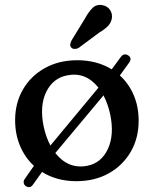

<svg xmlns="http://www.w3.org/2000/svg" viewBox="-20 -725 626 781"><path d="M85 32Q78 27.5 76.5 19Q75 10.5 81 2.5L118 -50.5Q82 -83.5 61.8 -131Q41.5 -178.5 41.5 -236.5Q41.5 -306 73.5 -361.2Q105.5 -416.5 162.8 -448.2Q220 -480 294.5 -480Q374 -480 434.5 -443L470.5 -492Q483.5 -510.5 501 -500Q518.5 -488.5 505.5 -470.5L467.5 -418Q504 -385 524 -338Q544 -291 544 -234Q544 -163 511.8 -107.5Q479.5 -52 422.5 -20Q365.5 12 290.5 12Q211 12 151 -25.5L114.5 25.5Q102.5 43 85 32ZM157.5 -211Q167 -167 185 -133L380.5 -368.5Q328.5 -433.5 253.5 -418.5Q195.5 -407.5 168 -351Q140.5 -294.5 157.5 -211ZM334.5 -50.5Q392 -61.5 418.8 -119Q445.5 -176.5 428.5 -258.5Q419 -303 401 -337L205 -102.5Q258 -36 334.5 -50.5ZM324 -647Q339.5 -675.5 355.8 -692Q372 -708.5 397 -704Q417.5 -700 427.8 -684.2Q438 -668.5 435 -650.5Q432 -632.5 419 -619Q406 -605.5 383 -592L299 -529.5Q292 -526 283.8 -526Q275.5 -526 270.5 -531Q264.5 -537 265.8 -544.8Q267 -552.5 271 -560.5Z"/></svg>

Font: Fraunces 9pt SuperSoft
Style: Regular
Weight: 400
Version: Version 1.000;[b76b70a41]